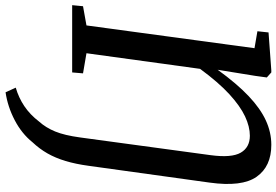

<svg xmlns="http://www.w3.org/2000/svg" viewBox="-182 -612 1044 725"><g transform="rotate(90 340.5 -250.0)"><path d="M327 251.5 309.5 213Q347.5 202 379.5 180.5Q411.5 159 437.5 125Q460.5 99.5 475 64.2Q489.5 29 497.5 -30L564.5 -523.5Q575 -602 555 -636.5Q535 -671 491 -671Q457 -671 418 -652.8Q379 -634.5 334.2 -593.5Q289.5 -552.5 238.5 -483L179.5 -54L255.5 -41L252 0H-2L2 -41L74.5 -54L160.5 -688.5L96.5 -699.5L101 -741.5L244.5 -752H252L271 -735L265 -691.5L242 -549.5Q294.5 -622 341.2 -666.2Q388 -710.5 433 -731.2Q478 -752 525.5 -752Q607 -752 646 -696.5Q685 -641 668 -519L604.5 -61.5Q598 -13.5 586.5 24.8Q575 63 557.8 93.2Q540.5 123.5 515.5 150Q483 190.5 432.2 217Q381.5 243.5 327 251.5Z"/></g></svg>

Font: Merriweather 28pt
Style: Italic
Weight: 400
Italic angle: -7.8°
Version: Version 2.101